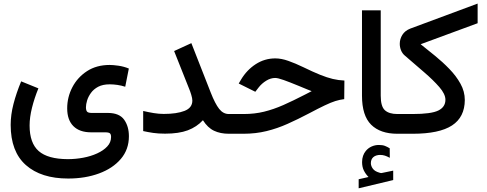

<svg xmlns="http://www.w3.org/2000/svg" viewBox="-20 -728 2649 1045"><path d="M189 -247.1Q167 -193.4 154.1 -141.4Q141.1 -89.4 141.1 -44.9Q141.1 50.8 190.7 94.2Q240.2 137.7 348.6 138.2Q391.1 138.2 432.9 130.4Q474.6 122.6 508.8 106.9Q543 91.3 563.7 69.1Q584.5 46.9 584.5 17.6Q584.5 3.4 578.4 -2.2Q572.3 -7.8 552.2 -7.8H475.6Q413.1 -7.8 379.4 -41.5Q345.7 -75.2 345.7 -138.2Q345.7 -199.2 373.8 -253.2Q401.9 -307.1 453.6 -340.8Q505.4 -374.5 577.1 -374.5Q595.2 -374.5 624.5 -370.4Q653.8 -366.2 681.2 -355L661.6 -255.9Q640.6 -262.7 618.7 -265.9Q596.7 -269 577.1 -269Q539.6 -269 514.6 -255.9Q489.7 -242.7 475.1 -222.4Q460.4 -202.1 454.1 -181.2Q447.8 -160.2 447.8 -144.5Q447.8 -127.4 453.9 -120.4Q460 -113.3 480.5 -113.3H568.4Q629.9 -112.8 655.8 -76.4Q681.6 -40 681.6 13.7Q681.6 85.4 637.7 137Q593.8 188.5 518.8 216.1Q443.8 243.7 351.1 243.7Q203.6 243.7 120.8 170.4Q38.1 97.2 38.1 -48.3Q38.1 -103.5 53.5 -162.6Q68.8 -221.7 95.2 -285.2Z M759.3 -124Q788.6 -117.2 816.9 -112.5Q845.2 -107.9 871.1 -107.9Q941.9 -107.9 984.4 -124.5Q1026.9 -141.1 1026.9 -180.7Q1026.9 -192.4 1021 -211.9Q1015.1 -231.4 1009.8 -243.7L927.7 -450.2L1021.5 -493.2L1127 -224.1Q1150.9 -163.1 1172.9 -135.3Q1194.8 -107.4 1225.6 -107.4H1246.1V0H1225.6Q1179.2 0 1144.8 -16.4Q1110.4 -32.7 1084.5 -73.7Q1050.8 -37.1 1002.2 -18.8Q953.6 -0.5 878.4 -0.5Q841.8 -0.5 813.7 -4.6Q785.6 -8.8 759.3 -14.6Z M1226.6 0V-107.4H1306.2Q1365.7 -107.4 1417.2 -120.1Q1468.8 -132.8 1522 -156.2Q1575.2 -179.7 1639.6 -212.9L1676.3 -231.9Q1666.5 -234.9 1653.1 -241Q1639.6 -247.1 1605.5 -260.7Q1555.7 -281.2 1523.9 -292.5Q1492.2 -303.7 1478 -303.7Q1453.1 -303.7 1429 -288.8Q1404.8 -273.9 1387.7 -252L1369.6 -228.5L1279.3 -273.4L1292 -294.9Q1323.2 -347.2 1371.8 -378.7Q1420.4 -410.2 1478.5 -410.2Q1511.2 -410.2 1549.3 -396.7Q1587.4 -383.3 1630.9 -362.3Q1684.1 -336.4 1722.2 -321Q1760.3 -305.7 1791.3 -298.3Q1822.3 -291 1854.5 -289.6L1853.5 -188.5Q1829.1 -185.5 1805.2 -178Q1781.2 -170.4 1747.8 -154.5Q1714.4 -138.7 1661.1 -110.4Q1601.6 -79.1 1545.4 -54Q1489.3 -28.8 1430.4 -14.4Q1371.6 0 1304.7 0Z M1985.8 235.4Q1970.2 219.7 1960.4 200.2Q1950.7 180.7 1950.7 154.3Q1950.7 135.3 1956.1 120.1Q1961.4 105 1970.7 93.8Q1983.9 77.6 2002.7 69.3Q2021.5 61 2041.5 61Q2062 61 2074.7 65.9Q2087.4 70.8 2101.1 79.1L2101.6 130.9Q2086.9 123 2075 119.1Q2063 115.2 2048.3 115.2Q2039.6 115.2 2029.5 117.9Q2019.5 120.6 2011.7 127.4Q1998.5 139.2 1998.5 160.6Q1999 176.3 2009.5 190.4Q2020 204.6 2043.9 211.4Q2046.4 211.9 2048.8 212.9Q2051.3 213.9 2054.2 213.9Q2056.6 213.9 2058.6 213.4L2120.1 200.7V252L1932.1 296.9V247.6ZM2154.8 0H2142.6Q2049.8 0 2000 -49.3Q1950.2 -98.6 1950.2 -207.5V-671.9H2052.2V-207Q2052.2 -148.4 2075 -127.9Q2097.7 -107.4 2142.6 -107.4H2154.8Z M2509.8 -183.6Q2509.3 -90.3 2440.2 -45.2Q2371.1 0 2226.1 0H2135.3V-107.4H2225.6Q2327.1 -107.4 2365.7 -126.5Q2404.3 -145.5 2404.3 -185.1Q2404.3 -215.8 2371.3 -253.9Q2338.4 -292 2287.8 -335.4Q2237.3 -378.9 2184.1 -424.8Q2169.9 -436.5 2162.8 -453.9Q2155.8 -471.2 2155.8 -489.7Q2155.8 -515.6 2169.9 -538.3Q2184.1 -561 2212.9 -572.3L2579.6 -708.5V-601.6L2269.5 -487.3Q2306.2 -458 2347.7 -424.3Q2389.2 -390.6 2426 -352.5Q2462.9 -314.5 2486.3 -272.2Q2509.8 -230 2509.8 -183.6Z"/></svg>

Font: Vazir Medium UI
Style: Medium-UI
Weight: 500
Designer: Saber Rastikerdar
Foundry: Saber Rastikerdar
Version: Version 30.0.0